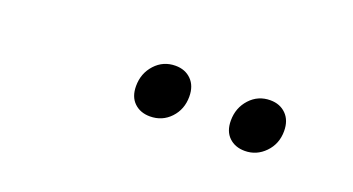

<svg xmlns="http://www.w3.org/2000/svg" viewBox="-25 -818 651 354"><g transform="rotate(20 300.0 -641.0)"><path d="M267 -589Q248 -589 236 -600.5Q224 -612 224 -633Q224 -658 240 -675.5Q256 -693 280 -693Q299 -693 311 -681Q323 -669 323 -648Q323 -623 307 -606Q291 -589 267 -589ZM453 -589Q434 -589 422 -600.5Q410 -612 410 -633Q410 -658 426 -675.5Q442 -693 466 -693Q485 -693 497 -681Q509 -669 509 -648Q509 -623 492.5 -606Q476 -589 453 -589Z"/></g></svg>

Font: Source Code Pro
Style: Italic
Weight: 400
Italic angle: -11°
Monospace: yes
Designer: Paul D. Hunt, Teo Tuominen
Foundry: Adobe Systems Incorporated
Version: Version 1.050;PS 1.000;hotconv 16.6.51;makeotf.lib2.5.65220